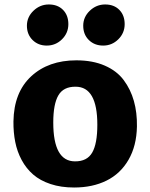

<svg xmlns="http://www.w3.org/2000/svg" viewBox="-20 -836 677 864"><path d="M444.3 -630.9Q405.3 -630.9 379.9 -655.8Q354.5 -680.7 354.5 -720.2Q354.5 -759.3 384 -787.6Q413.6 -815.9 453.1 -815.9Q493.2 -815.9 517.1 -791.5Q541 -767.1 541 -727.5Q541 -687.5 512.5 -659.2Q483.9 -630.9 444.3 -630.9ZM190.4 -630.9Q151.9 -630.9 126.5 -656Q101.1 -681.2 101.1 -720.2Q101.1 -759.3 130.6 -787.6Q160.2 -815.9 199.7 -815.9Q239.7 -815.9 263.7 -791.5Q287.6 -767.1 287.6 -727.5Q287.6 -687.5 259 -659.2Q230.5 -630.9 190.4 -630.9ZM313.5 7.8Q254.4 7.8 207.5 -7.8Q160.6 -23.4 129.4 -50.5Q98.1 -77.6 77.6 -115.7Q57.1 -153.8 48.6 -197Q40 -240.2 40.5 -289.6Q42.5 -420.4 120.1 -492.4Q197.8 -564.5 323.7 -564.5Q397 -564.5 451.4 -540.8Q505.9 -517.1 536.9 -475.3Q567.9 -433.6 582.5 -381.6Q597.2 -329.6 596.2 -267.1Q594.7 -179.7 558.3 -116.9Q522 -54.2 459.2 -23.2Q396.5 7.8 313.5 7.8ZM317.4 -109.9Q371.6 -109.4 394.8 -149.2Q418 -189 418 -274.9Q418 -445.8 320.3 -445.8Q265.6 -446.3 242.7 -407Q219.7 -367.7 219.7 -284.7Q219.7 -109.9 317.4 -109.9Z"/></svg>

Font: HaufeMerriweatherSans
Style: Bold
Weight: 700
Designer: Eben Sorkin
Foundry: Eben Sorkin
Version: Version 1.56